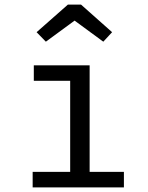

<svg xmlns="http://www.w3.org/2000/svg" viewBox="-20 -809 640 829"><path d="M367 -67H515V0H121V-67H283V-460H126V-527H367ZM138 -670 273 -789H330L464 -670L426 -629L302 -720L178 -629Z"/></svg>

Font: FiraDG Mono
Style: Regular
Weight: 400
Designer: Carrois Corporate & Edenspiekermann AG
Foundry: Carrois Corporate GbR & Edenspiekermann AG
Version: Version 3.206